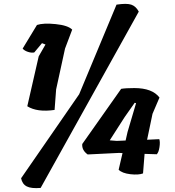

<svg xmlns="http://www.w3.org/2000/svg" viewBox="-20 -883 906 992"><path d="M606 -424Q629 -428 674 -428Q767 -428 804 -379L768 -295L740 -161L803 -164Q808 -150 804 -123Q800 -96 790 -86L727 -88L719 13Q695 22 653 17Q611 12 593 -6L613 -92L596 -93L433 -85Q402 -107 405 -139ZM583 -155 629 -157 639 -201 683 -350 676 -352 624 -278 547 -158ZM389 -396 582 -859Q634 -867 658 -859Q682 -851 697 -823L190 88Q141 92 118 80Q95 68 89 38ZM197 -660 157 -612Q143 -609 124.5 -615Q106 -621 97 -632L171 -754Q204 -765 267.5 -758.5Q331 -752 353 -730L316 -632L270 -421L262 -315Q172 -302 121 -334L180 -592L215 -653Z"/></svg>

Font: Tillana
Style: Bold
Weight: 700
Designer: Lipi Raval (Devanagari, Latin), Jonny Pinhorn (Latin)
Foundry: Indian Type Foundry
Version: Version 2.002;PS 1.0;hotconv 1.0.79;makeotf.lib2.5.61930; tt